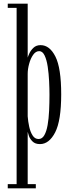

<svg xmlns="http://www.w3.org/2000/svg" viewBox="-20 -770 396 1040"><path d="M22 250V227.5H70V-727.5H22V-750H130V-458Q131.5 -464 138.8 -480.2Q146 -496.5 161 -511Q176 -525.5 200 -525.5Q249 -525.5 280.2 -463.5Q311.5 -401.5 311.5 -259Q311.5 -116.5 278.8 -53Q246 10.5 196.5 10.5Q170.5 10.5 156.2 -3.8Q142 -18 136.5 -34Q131 -50 130 -56V227.5H174V250ZM189 -17Q208.5 -17 220.2 -37.8Q232 -58.5 238 -93Q244 -127.5 246 -170.2Q248 -213 248 -256.5Q248 -290 246 -330.8Q244 -371.5 238.5 -408.5Q233 -445.5 221.8 -469.2Q210.5 -493 192.5 -493Q173.5 -493 159.5 -473Q145.5 -453 137.8 -424.2Q130 -395.5 130 -370V-140Q132 -112 138.2 -83.5Q144.5 -55 156.8 -36Q169 -17 189 -17Z"/></svg>

Font: Imbue 50pt Light
Style: Regular
Weight: 300
Designer: Tyler Finck
Foundry: Etcetera Type Company
Version: Version 1.102; ttfautohint (v1.8.3)